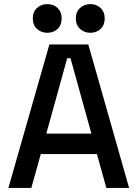

<svg xmlns="http://www.w3.org/2000/svg" viewBox="-20 -917 672 937"><path d="M21 0 221 -700H411L610 0H499L453 -165H179L133 0ZM206 -265H426L324 -633H308ZM421 -757Q391 -757 370.5 -776Q350 -795 350 -827Q350 -859 370.5 -878Q391 -897 421 -897Q451 -897 471 -878Q491 -859 491 -827Q491 -795 471 -776Q451 -757 421 -757ZM211 -757Q181 -757 160.5 -776Q140 -795 140 -827Q140 -859 160.5 -878Q181 -897 211 -897Q241 -897 261 -878Q281 -859 281 -827Q281 -795 261 -776Q241 -757 211 -757Z"/></svg>

Font: Space Grotesk Light Medium
Style: Regular
Weight: 500
Version: Version 2.000